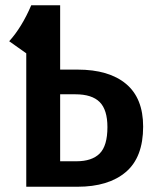

<svg xmlns="http://www.w3.org/2000/svg" viewBox="-20 -711 582 731"><path d="M275 -446Q395 -446 460 -391.5Q525 -337 525 -229Q525 -112 459 -56Q393 0 275 0H80V-508L15 -554Q63 -607 99 -691H209V-446ZM271 -97Q330 -97 359.5 -126.5Q389 -156 389 -227Q389 -293 359.5 -322.5Q330 -352 267 -352H209V-97Z"/></svg>

Font: Fira Sans Condensed Medium
Style: Regular
Weight: 500
Width: 3
Designer: Carrois Corporate & Edenspiekermann AG
Foundry: Carrois Corporate GbR & Edenspiekermann AG
Version: Version 4.203;PS 004.203;hotconv 1.0.88;makeotf.lib2.5.64775